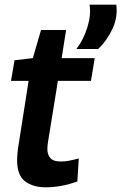

<svg xmlns="http://www.w3.org/2000/svg" viewBox="-20 -789 518 819"><path d="M316 -113 310 -15Q241 10 175 10Q121 10 87 -15.5Q53 -41 53 -105Q53 -135 60 -176L102 -444H27L42 -532L120 -541L155 -661H262L243 -541H384L368 -444H227L185 -185Q182 -166 182 -154Q182 -129 195 -114.5Q208 -100 240 -100Q256 -100 274.5 -103.5Q293 -107 316 -113ZM306 -580Q337 -621 353 -673.5Q369 -726 362 -769H476Q483 -717 460.5 -667.5Q438 -618 399 -580Z"/></svg>

Font: Georama SemiBold
Style: Italic
Weight: 600
Italic angle: -9°
Designer: Jean-Baptiste Levee
Foundry: Production Type
Version: Version 1.000